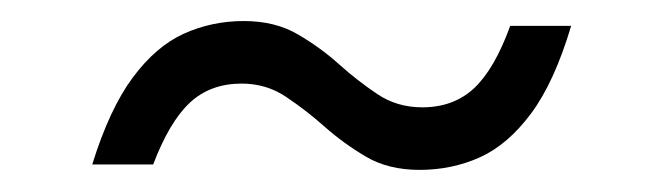

<svg xmlns="http://www.w3.org/2000/svg" viewBox="-20 -336 615 178"><path d="M509.5 -312Q494 -260 472.5 -231Q451 -202 425 -190.2Q399 -178.5 369 -178.5Q340 -178.5 319.2 -190.8Q298.5 -203 281 -218.5Q263.5 -234 245.2 -246.2Q227 -258.5 204 -258.5Q175 -258.5 156 -240.8Q137 -223 122 -183.5H65.5Q81.5 -235 103 -264Q124.5 -293 150.5 -304.8Q176.5 -316.5 206 -316.5Q235 -316.5 256 -304.2Q277 -292 294.2 -276.5Q311.5 -261 329.8 -248.8Q348 -236.5 371.5 -236.5Q400.5 -236.5 419.5 -254.2Q438.5 -272 453 -312Z"/></svg>

Font: Newsreader 9pt
Style: Italic
Weight: 400
Italic angle: -17°
Designer: Hugues Gentile
Foundry: Production Type
Version: Version 1.003